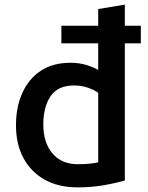

<svg xmlns="http://www.w3.org/2000/svg" viewBox="-20 -796 637 829"><path d="M315 13Q233 13 173.5 -20Q114 -53 81.5 -113Q49 -173 49 -255Q49 -335 77 -396Q105 -457 157 -491Q209 -525 284 -525Q322 -525 352.5 -515.5Q383 -506 404 -494V-609H245V-685H404V-757L519 -776V-685H588V-609H519V-17Q484 -6 429.5 3.5Q375 13 315 13ZM316 -87Q347 -87 369 -89.5Q391 -92 404 -95V-395Q389 -407 360.5 -417Q332 -427 300 -427Q229 -427 198 -380Q167 -333 167 -259Q167 -180 206.5 -133.5Q246 -87 316 -87Z"/></svg>

Font: Ubuntu Sans SemiBold
Style: Regular
Weight: 600
Designer: Dalton Maag Ltd
Foundry: Dalton Maag Ltd
Version: Version 1.006; ttfautohint (v1.8.4.7-5d5b)